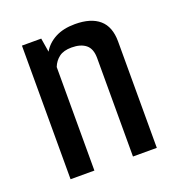

<svg xmlns="http://www.w3.org/2000/svg" viewBox="-95 -557 586 636"><g transform="rotate(-20 197.5 -239.0)"><path d="M48 -471H116L124 -422Q139 -448 167.5 -463Q196 -478 237 -478Q293 -478 322.5 -452.5Q352 -427 352 -375V0H268V-347Q268 -380 250 -394.5Q232 -409 200 -409Q172 -409 156 -397Q140 -385 132 -365V0H48Z"/></g></svg>

Font: Smooch Sans Thin SemiBold
Style: Regular
Weight: 600
Version: Version 1.010